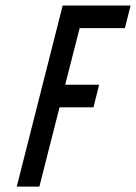

<svg xmlns="http://www.w3.org/2000/svg" viewBox="-20 -687 501 707"><path d="M460.8 -666.7 440 -583.3H273.3L220 -375H345L324.2 -291.7H199.2L125 0H41.7L210.8 -666.7Z"/></svg>

Font: Yulong
Style: Italic
Weight: 400
Italic angle: -14.25°
Designer: GGBotNet
Foundry: f0n7.com
Version: 1.00